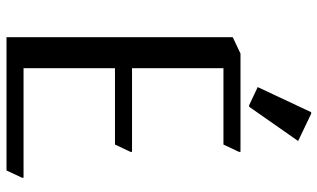

<svg xmlns="http://www.w3.org/2000/svg" viewBox="-218 -782 1000 605"><g transform="rotate(90 282.5 -480.0)"><path d="M97.7 0V-712.9L149.4 -737.3H459V-732.4L436 -683.6H195.3V-395.5H459V-390.6L436 -341.8H195.3V-53.7H540.5V-48.8L517.6 0ZM334 -960H338.9L424.8 -918.9L316.9 -764.6H312L254.9 -791.5Z"/></g></svg>

Font: Nova Slim
Style: Book
Weight: 400
Version: Version 2.000